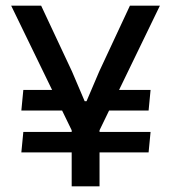

<svg xmlns="http://www.w3.org/2000/svg" viewBox="-20 -659 606 679"><path d="M323 -268 340.5 -341H512.5L505.5 -268ZM62.5 -192.5H512.5L505.5 -120H55.5ZM224 -341 242 -268H55.5L62.5 -341ZM239.5 -186 19.5 -639H125.5L234.5 -406.5L279.5 -301H286L331 -406.5L439.5 -639H545.5L326 -186ZM233.5 0V-279H332V0Z"/></svg>

Font: Anek Tamil Medium Medium
Style: Regular
Weight: 500
Version: Version 1.003